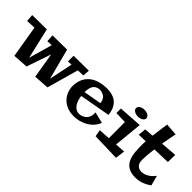

<svg xmlns="http://www.w3.org/2000/svg" viewBox="68 -1526 2355 2355"><g transform="rotate(45 1245.5 -348.5)"><path d="M702 -503V-405L761 -408L697 -100L593 -500L342 -497L348 -402L421 -405L334 -100L241 -500L-10 -497L-3 -402L119 -408L189 11L387 -2L496 -321L551 11L750 -2L865 -413L958 -417L964 -506Z M1383 -202C1397 -54 1260 -46 1260 -46C1168 -43 1128 -131 1117 -221L1518 -293C1499 -476 1378 -510 1279 -510C1102 -510 955 -429 955 -224C963 -90 1058 21 1225 21C1345 21 1481 -38 1530 -167ZM1113 -283C1113 -355 1129 -427 1215 -437C1215 -437 1336 -447 1345 -324Z M1840 -102 1877 -476 1570 -456V-378L1722 -373L1723 -94L1575 -85L1591 4L1955 14L1971 -111ZM1877 -591C1877 -624 1837 -650 1787 -650C1737 -650 1697 -624 1697 -591C1697 -559 1737 -533 1787 -533C1837 -533 1877 -559 1877 -591Z M2199 -188C2199 -248 2205 -320 2215 -392L2441 -399L2444 -525L2232 -508C2250 -619 2269 -706 2269 -706L2111 -718C2111 -718 2093 -605 2080 -495L1962 -486L1952 -384L2069 -387C2068 -367 2067 -348 2067 -334C2067 -165 2073 19 2292 19C2348 19 2423 4 2501 -54C2482 -126 2466 -185 2466 -185C2418 -118 2352 -84 2297 -84C2242 -84 2199 -118 2199 -188Z"/></g></svg>

Font: Peralta
Style: Regular
Weight: 400
Designer: Astigmatic (AOETI)
Foundry: Astigmatic (AOETI)
Version: Version 1.000